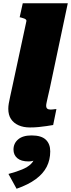

<svg xmlns="http://www.w3.org/2000/svg" viewBox="-20 -778 437 1181"><path d="M142 -646Q144 -652 140.5 -656.5Q137 -661 129 -664Q121 -667 110 -670L101 -672L120 -758H397L286 -233Q279 -204 274.5 -183Q270 -162 267 -149Q264 -136 264 -128Q264 -115 271 -109.5Q278 -104 292 -104Q300 -104 306 -105Q312 -106 317.5 -106.5Q323 -107 327 -107L307 -9Q289 -6 266 -2.5Q243 1 217.5 3.5Q192 6 164 6Q124 6 94 -7.5Q64 -21 47.5 -46Q31 -71 31 -109Q31 -124 34 -141.5Q37 -159 42.5 -184Q48 -209 56 -246ZM82 383 32 292Q84 278 117 264Q150 250 169 232Q188 214 195 187Q198 183 201 185Q204 187 206.5 191Q209 195 209 199Q197 207 184 211Q171 215 156 215Q110 215 86.5 195Q63 175 63 142Q63 104 91.5 79.5Q120 55 174 55Q234 55 261.5 81Q289 107 289 153Q289 205 267.5 247.5Q246 290 200 324Q154 358 82 383Z"/></svg>

Font: Roboto Serif Black
Style: Italic
Weight: 900
Italic angle: -10°
Version: Version 1.008